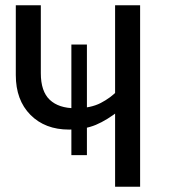

<svg xmlns="http://www.w3.org/2000/svg" viewBox="-20 -709 652 729"><path d="M251 -540H310V-120H251ZM40 -689H135V-431Q135 -362 169 -330Q203 -298 266 -298Q324 -298 362.5 -318Q401 -338 426 -365L436 -292Q387 -253 344 -235Q301 -217 242 -217Q151 -217 95.5 -273Q40 -329 40 -424ZM417 -689H512V0H417Z"/></svg>

Font: Fira Sans Variable
Style: Regular
Weight: 400
Designer: Carrois Corporate & Edenspiekermann AG
Foundry: Carrois Corporate GbR & Edenspiekermann AG
Version: Version 4.202